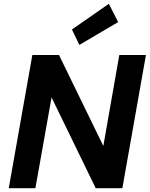

<svg xmlns="http://www.w3.org/2000/svg" viewBox="-20 -989 787 1009"><path d="M26 0 150 -700H290L523 -222L607 -700H747L623 0H483L251 -477L166 0ZM397 -753 358 -834 552 -969 601 -873Z"/></svg>

Font: DM Sans 11pt ExtraBold
Style: Italic
Weight: 800
Italic angle: -10°
Version: Version 4.004;gftools[0.9.30]